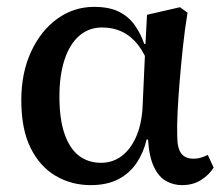

<svg xmlns="http://www.w3.org/2000/svg" viewBox="-20 -526 650 559"><path d="M244 13Q188 13 142 -14Q96 -41 69 -95.5Q42 -150 42 -234Q42 -314 70.5 -375.5Q99 -437 147 -471.5Q195 -506 254 -506Q297 -506 325 -492.5Q353 -479 371 -454.5Q389 -430 400 -398H430L416 -328Q403 -368 383 -394Q363 -420 336.5 -433Q310 -446 277 -446Q239 -446 211 -422Q183 -398 168 -352.5Q153 -307 153 -245Q153 -179 168 -136Q183 -93 210 -72.5Q237 -52 274 -52Q308 -52 334 -71.5Q360 -91 376 -127Q392 -163 395 -212L403 -388L408 -483L504 -505L526 -489Q518 -441 512.5 -389Q507 -337 503 -288.5Q499 -240 497 -199Q495 -158 496 -130Q496 -95 507.5 -79.5Q519 -64 543 -64Q556 -64 566.5 -67.5Q577 -71 585 -75L602 -38Q589 -17 565.5 -2Q542 13 510 13Q485 13 463.5 1Q442 -11 428 -40.5Q414 -70 411 -120H407Q398 -82 378 -52Q358 -22 325 -4.5Q292 13 244 13Z"/></svg>

Font: Source Serif 4 Medium
Style: Regular
Weight: 500
Designer: Frank Grießhammer
Foundry: Adobe Systems Incorporated
Version: Version 4.004;hotconv 1.0.116;makeotfexe 2.5.65601